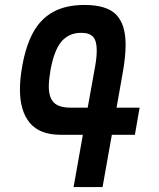

<svg xmlns="http://www.w3.org/2000/svg" viewBox="-20 -755 640 775"><path d="M314.5 -211H224.5Q140.5 -211 100.5 -258.8Q60.5 -306.5 60.5 -394Q60.5 -437 69.5 -486.5Q84 -569.5 113.8 -624Q143.5 -678.5 194.5 -706.8Q245.5 -735 321.5 -735Q410.5 -735 448.8 -696Q487 -657 487 -574.5Q487 -525 475 -459L450.5 -320.5H543.5L524.5 -211H431.5L394 0H277ZM177 -406Q177 -362 197.2 -341.2Q217.5 -320.5 264.5 -320.5H334L363.5 -484.5Q370.5 -522.5 370.5 -551.5Q370.5 -590.5 355.5 -606.5Q340.5 -622.5 308 -622.5Q258.5 -622.5 228.5 -587.8Q198.5 -553 183.5 -470.5Q177 -430.5 177 -406Z"/></svg>

Font: JuliaMono SemiBold
Style: Italic
Weight: 600
Italic angle: -9°
Monospace: yes
Designer: cormullion
Foundry: corm
Version: Version 0.056; ttfautohint (v1.8.4)